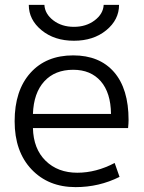

<svg xmlns="http://www.w3.org/2000/svg" viewBox="-20 -757 592 787"><path d="M98 -737H162Q164 -700 198.5 -673.5Q233 -647 283 -647Q333 -647 368 -673.5Q403 -700 405 -737H468Q468 -676 415.5 -633Q363 -590 283 -590Q203 -590 150.5 -633Q98 -676 98 -737ZM115 -290H435Q434 -377 393 -424Q352 -471 280 -471Q205 -471 161.5 -423.5Q118 -376 115 -290ZM115 -232Q117 -147 167 -98Q217 -49 297 -49Q374 -49 450 -89L470 -32Q386 10 290 10Q178 10 109 -63Q40 -136 40 -260Q40 -386 104.5 -458Q169 -530 280 -530Q388 -530 447.5 -461.5Q507 -393 507 -265Q507 -252 505 -232Z"/></svg>

Font: Mplus 1p
Style: Regular
Weight: 400
Version: Version 1.061